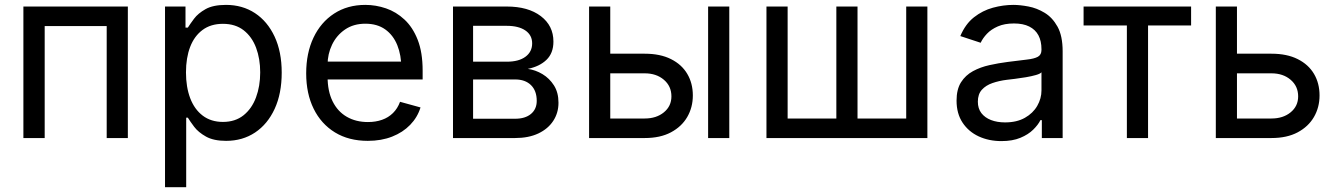

<svg xmlns="http://www.w3.org/2000/svg" viewBox="-20 -573 5548 797"><path d="M510.7 -545.9V0H422.9V-464.8H165.5V0H77.1V-545.9Z M665 204.1V-545.9H750V-458.5H759.8Q769 -473.1 785.6 -495.4Q802.2 -517.6 833.5 -535.2Q864.7 -552.7 918 -552.7Q986.3 -552.7 1038.3 -518.6Q1090.3 -484.4 1119.9 -421.1Q1149.4 -357.9 1149.4 -271.5Q1149.4 -184.6 1120.1 -121.1Q1090.8 -57.6 1038.8 -22.9Q986.8 11.7 918.5 11.7Q866.7 11.7 835 -6.1Q803.2 -23.9 786.1 -46.6Q769 -69.3 759.8 -84.5H752.9V204.1ZM905.3 -66.9Q956.5 -66.9 991 -94.5Q1025.4 -122.1 1042.7 -168.7Q1060.1 -215.3 1060.1 -272.5Q1060.1 -329.1 1043 -374.8Q1025.9 -420.4 991.5 -447.3Q957 -474.1 905.3 -474.1Q855 -474.1 820.8 -448.7Q786.6 -423.3 769.3 -378.2Q752 -333 752 -272.5Q752 -211.9 769.5 -165.5Q787.1 -119.1 821.5 -93Q856 -66.9 905.3 -66.9Z M1506.8 11.7Q1427.7 11.7 1370.4 -23.4Q1313 -58.6 1282 -121.6Q1251 -184.6 1251 -268.6Q1251 -352.5 1281.2 -416.5Q1311.5 -480.5 1366.9 -516.6Q1422.4 -552.7 1496.6 -552.7Q1540 -552.7 1582.3 -538.3Q1624.5 -523.9 1658.9 -491.9Q1693.4 -460 1713.9 -407.7Q1734.4 -355.5 1734.4 -279.8V-243.2H1310.5V-317.4H1687L1646 -290Q1646 -343.8 1629.2 -385.5Q1612.3 -427.2 1579.1 -450.9Q1545.9 -474.6 1496.6 -474.6Q1447.3 -474.6 1412.1 -450.4Q1377 -426.3 1358.4 -387.5Q1339.8 -348.6 1339.8 -304.2V-254.9Q1339.8 -194.3 1360.8 -152.1Q1381.8 -109.9 1419.7 -88.1Q1457.5 -66.4 1507.3 -66.4Q1539.6 -66.4 1565.9 -75.7Q1592.3 -85 1611.3 -103.8Q1630.4 -122.6 1640.6 -150.4L1725.6 -127Q1712.9 -85.9 1682.6 -54.7Q1652.3 -23.4 1607.7 -5.9Q1563 11.7 1506.8 11.7Z M1860.4 0V-545.9H2083.5Q2172.4 -545.9 2224.9 -506.1Q2277.3 -466.3 2277.3 -400.4Q2277.3 -352.5 2248.5 -324.7Q2219.7 -296.9 2170.9 -287.1Q2202.6 -282.7 2231.7 -265.4Q2260.7 -248 2279.5 -218.5Q2298.3 -189 2298.3 -146.5Q2298.3 -104.5 2276.6 -71.3Q2254.9 -38.1 2214.6 -19Q2174.3 0 2118.2 0ZM1943.8 -80.1H2118.2Q2160.2 -80.1 2184.1 -100.1Q2208 -120.1 2208 -154.3Q2208 -196.3 2184.1 -219.7Q2160.2 -243.2 2118.2 -243.2H1943.8ZM1943.8 -316.9H2084Q2133.3 -316.9 2161.1 -337.4Q2189 -357.9 2189 -393.1Q2189 -427.2 2160.9 -446.5Q2132.8 -465.8 2083.5 -465.8H1943.8Z M2499.5 -350.1H2656.2Q2720.7 -350.1 2765.4 -327.6Q2810.1 -305.2 2833 -266.1Q2856 -227.1 2856 -176.8Q2856 -127.4 2832.8 -87.4Q2809.6 -47.4 2765.1 -23.7Q2720.7 0 2656.2 0H2425.3V-545.9H2513.2V-81.1H2656.2Q2704.6 -81.1 2735.8 -106.7Q2767.1 -132.3 2767.1 -172.9Q2767.1 -215.3 2735.8 -241.9Q2704.6 -268.6 2656.2 -268.6H2499.5ZM2919.4 0V-545.9H3007.3V0Z M3161.6 -545.9H3249.5V-81.1H3451.7V-545.9H3539.6V-81.1H3741.7V-545.9H3829.6V0H3161.6Z M4136.7 12.7Q4085 12.7 4042.7 -6.8Q4000.5 -26.4 3975.6 -64Q3950.7 -101.6 3950.7 -155.3Q3950.7 -202.1 3969.2 -231.4Q3987.8 -260.7 4018.8 -277.6Q4049.8 -294.4 4087.4 -302.7Q4125 -311 4163.1 -315.9Q4211.9 -322.3 4242.7 -325.7Q4273.4 -329.1 4288.3 -337.4Q4303.2 -345.7 4303.2 -365.7V-368.7Q4303.2 -402.8 4290.5 -426.5Q4277.8 -450.2 4252.4 -462.9Q4227.1 -475.6 4189 -475.6Q4149.9 -475.6 4122.1 -463.4Q4094.2 -451.2 4076.9 -432.9Q4059.6 -414.6 4050.8 -395.5L3966.3 -423.3Q3987.3 -473.1 4022.9 -501.2Q4058.6 -529.3 4101.6 -541Q4144.5 -552.7 4186.5 -552.7Q4213.9 -552.7 4248.8 -546.1Q4283.7 -539.6 4316.2 -520Q4348.6 -500.5 4369.9 -462.2Q4391.1 -423.8 4391.1 -359.9V0H4304.7V-74.2H4298.8Q4289.6 -55.2 4269 -34.9Q4248.5 -14.6 4215.8 -1Q4183.1 12.7 4136.7 12.7ZM4151.9 -64.9Q4200.7 -64.9 4234.4 -84Q4268.1 -103 4285.6 -133.5Q4303.2 -164.1 4303.2 -197.3V-272.9Q4297.9 -266.6 4279.8 -261.5Q4261.7 -256.3 4238.5 -252.4Q4215.3 -248.5 4193.6 -245.8Q4171.9 -243.2 4159.2 -241.7Q4127.4 -237.8 4099.9 -228.3Q4072.3 -218.8 4055.7 -200.4Q4039.1 -182.1 4039.1 -150.9Q4039.1 -122.6 4053.7 -103.5Q4068.4 -84.5 4093.8 -74.7Q4119.1 -64.9 4151.9 -64.9Z M4657.7 0V-467.3H4478V-545.9H4924.3V-467.3H4745.6V0Z M5101.1 -350.1H5257.8Q5322.3 -350.1 5366.9 -327.6Q5411.6 -305.2 5434.6 -266.1Q5457.5 -227.1 5457.5 -176.8Q5457.5 -127.4 5434.3 -87.4Q5411.1 -47.4 5366.7 -23.7Q5322.3 0 5257.8 0H5026.9V-545.9H5114.7V-81.1H5257.8Q5306.2 -81.1 5337.4 -106.7Q5368.7 -132.3 5368.7 -172.9Q5368.7 -215.3 5337.4 -241.9Q5306.2 -268.6 5257.8 -268.6H5101.1Z"/></svg>

Font: Inter Variable LoSnoCo
Style: Regular
Weight: 400
Designer: Rasmus Andersson
Foundry: rsms
Version: Version 4.000;git-a52131595; featfreeze: case,dlig,ss01,ss02